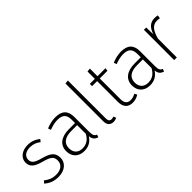

<svg xmlns="http://www.w3.org/2000/svg" viewBox="78 -1658 2528 2528"><g transform="rotate(-45 1341.5 -394.0)"><path d="M247 -575C144 -575 65 -515 65 -430C65 -352 113 -310 233 -279C353 -246 386 -220 386 -148C386 -73 325 -31 241 -31C167 -31 121 -54 71 -93L43 -60C92 -19 150 12 241 12C353 12 437 -50 437 -149C437 -245 383 -284 258 -318C154 -346 117 -372 117 -430C117 -494 171 -532 249 -532C308 -532 349 -515 397 -480L423 -513C370 -554 316 -575 247 -575Z M945 -122V-400C945 -513 890 -575 764 -575C707 -575 653 -562 593 -538L607 -498C662 -519 712 -531 760 -531C858 -531 895 -488 895 -396V-337H779C640 -337 550 -273 550 -157C550 -56 615 12 723 12C801 12 860 -22 901 -86C907 -26 934 0 980 12L992 -24C961 -36 945 -55 945 -122ZM730 -30C651 -30 603 -77 603 -158C603 -253 671 -298 787 -298H895V-137C859 -69 807 -30 730 -30Z M1267 12C1289 12 1310 5 1327 -2L1313 -40C1301 -36 1287 -32 1273 -32C1240 -32 1224 -52 1224 -91V-800L1174 -794V-89C1174 -21 1212 12 1267 12Z M1719 -58C1690 -42 1661 -32 1628 -32C1568 -32 1540 -67 1540 -136V-522H1683L1689 -564H1540V-706L1491 -701V-564H1397V-522H1491V-133C1491 -37 1541 12 1622 12C1668 12 1706 -1 1739 -23Z M2169 -122V-400C2169 -513 2114 -575 1988 -575C1931 -575 1877 -562 1817 -538L1831 -498C1886 -519 1936 -531 1984 -531C2082 -531 2119 -488 2119 -396V-337H2003C1864 -337 1774 -273 1774 -157C1774 -56 1839 12 1947 12C2025 12 2084 -22 2125 -86C2131 -26 2158 0 2204 12L2216 -24C2185 -36 2169 -55 2169 -122ZM1954 -30C1875 -30 1827 -77 1827 -158C1827 -253 1895 -298 2011 -298H2119V-137C2083 -69 2031 -30 1954 -30Z M2612 -575C2531 -575 2480 -528 2450 -433L2447 -564H2404V0H2453V-352C2485 -470 2529 -528 2610 -528C2628 -528 2645 -526 2660 -522L2668 -568C2655 -572 2637 -575 2612 -575Z"/></g></svg>

Font: Glow Sans SC Normal Light
Style: Regular
Weight: 300
Designer: Ryoko NISHIZUKA (kana, bopomofo & ideographs); Paul D. Hunt (Latin, Greek & Cyrillic); Sandoll Communications, Soo-young
Version: Version 0.93